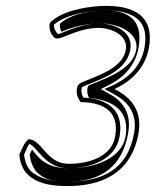

<svg xmlns="http://www.w3.org/2000/svg" viewBox="-20 -621 525 647"><path d="M45 -101C48 -64 63 -37 87 -22C116 -1 157 6 208 6C321 6 423 -36 447 -173C464 -271 390 -308 366 -321C418 -345 469 -388 482 -461C500 -564 436 -605 322 -601C253 -597 183 -580 148 -544C144 -526 149 -507 165 -493C182 -482 234 -525 309 -527C352 -528 413 -504 404 -453C394 -397 325 -372 282 -354C265 -347 245 -342 241 -330C234 -309 242 -291 251 -277C323 -276 384 -250 368 -161C357 -96 285 -69 212 -69C136 -69 124 -148 77 -152C58 -138 56 -119 45 -101ZM61 -100C70 -118 73 -129 79 -136C106 -127 131 -54 210 -54C284 -54 369 -82 383 -161C400 -258 331 -289 261 -292C254 -304 253 -315 256 -327C260 -330 271 -334 286 -340C326 -357 407 -384 419 -453C431 -519 357 -543 312 -542C242 -540 186 -506 175 -506C165 -517 161 -528 162 -538C194 -566 256 -582 320 -586H334C434 -586 483 -549 467 -461C455 -395 410 -357 361 -334L332 -321L356 -308C381 -295 448 -261 432 -173C410 -47 321 -9 211 -9C161 -9 123 -16 97 -35H96C76 -47 65 -69 61 -100ZM80 -101C84 -66 98 -42 116 -31L117 -30C140 -13 168 -9 211 -9C293 -9 388 -37 412 -173C429 -267 359 -299 337 -311L320 -321L340 -331C385 -352 435 -391 447 -461C464 -559 406 -586 334 -586H323C266 -583 212 -569 182 -541C180 -532 183 -523 187 -514C211 -524 253 -540 310 -542C380 -544 443 -511 440 -461C439 -458 440 -456 439 -453C428 -391 348 -362 306 -344C282 -334 278 -334 276 -329C272 -315 274 -302 280 -291C368 -283 417 -243 403 -161C391 -92 309 -54 210 -54C129 -54 105 -97 88 -117C86 -112 83 -107 80 -101Z"/></svg>

Font: Snowfall
Style: EcoObl
Weight: 400
Designer: Jasper
Foundry: Cannot Into Space Fonts
Version: Version 0.9